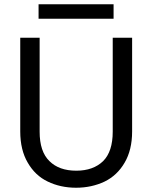

<svg xmlns="http://www.w3.org/2000/svg" viewBox="-20 -874 715 901"><path d="M75 -697C75 -697 75 -257 75 -257C75 -257 75 -257 75 -257C75 -199 87 -150 110 -111C133 -71 164 -41 204 -22C243 -3 288 7 337 7C337 7 337 7 337 7C386 7 431 -3 471 -22C510 -41 542 -71 565 -111C588 -150 600 -199 600 -257C600 -257 600 -697 600 -697C600 -697 509 -697 509 -697C509 -697 509 -256 509 -256C509 -256 509 -256 509 -256C509 -194 494 -148 464 -118C433 -88 391 -73 338 -73C338 -73 338 -73 338 -73C284 -73 242 -88 212 -118C181 -148 166 -194 166 -256C166 -256 166 -697 166 -697C166 -697 75 -697 75 -697ZM161 -854C161 -854 161 -786 161 -786C161 -786 513 -786 513 -786C513 -786 513 -854 513 -854C513 -854 161 -854 161 -854Z"/></svg>

Font: Girnar Poppins
Style: Regular
Weight: 500
Designer: Ninad Kale (Devanagari), Jonny Pinhorn (Latin)
Foundry: Indian Type Foundry
Version: ""